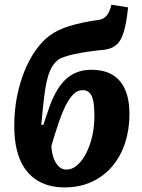

<svg xmlns="http://www.w3.org/2000/svg" viewBox="-20 -800 617 835"><path d="M259 15Q222 15 189.3 5.5Q156.5 -4 129.5 -23.8Q102.5 -43.5 82.7 -75Q63 -106.5 52.5 -150.8Q42 -195 42 -252.5Q42 -318.5 53.7 -378.8Q65.5 -439 86.3 -490.3Q107 -541.5 134.8 -580.8Q162.5 -620 194 -644Q214 -658.5 235.5 -668.8Q257 -679 283 -687Q309 -695 341 -701.8Q373 -708.5 412 -714Q433 -717.5 445 -733.3Q457 -749 464.5 -779.5L537 -768Q530.5 -703 519 -663.5Q507.5 -624 487 -605.7Q466.5 -587.5 433 -583.5Q394.5 -580 361 -575Q327.5 -570 301.8 -564.2Q276 -558.5 257.8 -552.2Q239.5 -546 231 -538.5Q216 -526 205.8 -508.5Q195.5 -491 188.5 -467Q181.5 -443 176.8 -412.5Q172 -382 168 -343.5Q164 -305 159.5 -258L168 -256L196.5 -339.5Q212.5 -382.5 231.3 -412.2Q250 -442 272 -460.5Q294 -479 320.3 -487.7Q346.5 -496.5 376.5 -496.5Q432.5 -496.5 469.3 -474.5Q506 -452.5 524.5 -409.5Q543 -366.5 543 -303.5Q543 -237 524.3 -179.3Q505.5 -121.5 469.3 -78Q433 -34.5 380.3 -9.8Q327.5 15 259 15ZM339 -408Q317.5 -408 299.8 -390.7Q282 -373.5 266 -341.7Q250 -310 234.8 -265.2Q219.5 -220.5 203.5 -165.5Q204 -142.5 211.3 -118.5Q218.5 -94.5 233 -78.5Q247.5 -62.5 269 -62.5Q294 -62.5 315.8 -81.5Q337.5 -100.5 354.3 -132.8Q371 -165 380.8 -206.8Q390.5 -248.5 390.5 -294Q390.5 -316 389 -336.5Q387.5 -357 382.5 -373Q377.5 -389 367 -398.5Q356.5 -408 339 -408Z"/></svg>

Font: Literata
Style: Italic
Weight: 400
Italic angle: -2°
Designer: Latin by Veronika Burian and Jose Scaglione. Greek by Irene Vlachou. Cyrillic by Vera Evstafieva
Foundry: TypeTogether
Version: Version 3.103;gftools[0.9.29]